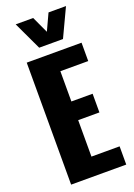

<svg xmlns="http://www.w3.org/2000/svg" viewBox="-193 -1128 833 1198"><g transform="rotate(-20 223.5 -529.0)"><path d="M60 0V-810H424V-688H239V-487H380V-363H239V-121H426V0ZM165 -871 77 -1058H193L244 -948L295 -1058H411L323 -871Z"/></g></svg>

Font: Oswald
Style: Bold
Weight: 700
Designer: Vernon Adams
Foundry: Vernon Adams
Version: Version 4.103;gftools[0.9.33.dev8+g029e19f]